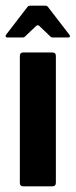

<svg xmlns="http://www.w3.org/2000/svg" viewBox="-23 -657 267 677"><path d="M174 -12Q174 0 161 0H59Q47 0 47 -12V-460Q47 -472 59 -472H161Q174 -472 174 -460ZM2 -525Q-2 -525 -3 -528Q-4 -531 -2 -534L75 -634Q78 -637 83 -637H137Q142 -637 145 -634L222 -534Q224 -531 223.5 -528Q223 -525 218 -525H162Q157 -525 154 -529L115 -566Q110 -570 105 -566L66 -529Q63 -525 58 -525Z"/></svg>

Font: Glory Thin
Style: Bold
Weight: 700
Version: Version 1.011